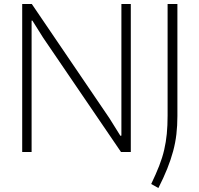

<svg xmlns="http://www.w3.org/2000/svg" viewBox="-20 -760 995 960"><path d="M736 160Q760 110 776 69Q792 28 801 -11Q810 -50 814 -91Q818 -132 818 -182V-740H867V-180Q867 -132 862 -89Q857 -46 845.5 -3.5Q834 39 816 84Q798 129 772 180ZM91 -740H139L527 -169L582 -81L587 -82V-740H634V0H585L196 -571L142 -657H138V0H91Z"/></svg>

Font: Encode Sans Narrow
Style: ExtraLight
Weight: 200
Designer: Pablo Impallari, Andres Torresi
Foundry: Pablo Impallari, Andres Torresi
Version: Version 1.000; ttfautohint (v1.00) -l 8 -r 50 -G 200 -x 14 -